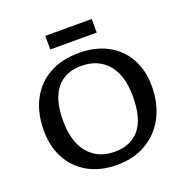

<svg xmlns="http://www.w3.org/2000/svg" viewBox="-154 -1025 1147 1181"><g transform="rotate(-20 420.0 -434.5)"><path d="M415 14Q306 14 227 -30Q148 -74 104.5 -153Q61 -232 61 -337Q61 -453 105.5 -538Q150 -623 232 -668.5Q314 -714 427 -714Q533 -714 612.5 -671.5Q692 -629 735.5 -551.5Q779 -474 779 -368Q779 -256 734 -169.5Q689 -83 607 -34.5Q525 14 415 14ZM428 -67Q534 -67 591 -136Q648 -205 648 -348Q648 -489 585 -561.5Q522 -634 412 -634Q307 -634 250 -564Q193 -494 193 -356Q193 -216 256 -141.5Q319 -67 428 -67ZM269 -794V-883H573V-794Z"/></g></svg>

Font: Literata 7pt Medium
Style: Regular
Weight: 500
Designer: Latin by Veronika Burian and Jose Scaglione. Greek by Irene Vlachou. Cyrillic by Vera Evstafieva.
Foundry: TypeTogether
Version: Version 3.002